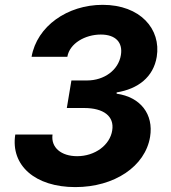

<svg xmlns="http://www.w3.org/2000/svg" viewBox="-20 -757 699 787"><path d="M288.7 9.9C448.9 9.9 575.3 -74.9 595.2 -196C610.4 -288.7 555.8 -359.4 458.1 -372.9V-378.2C545.5 -392.4 608.7 -440.7 622.5 -524.1C641 -637.8 555 -737.2 400.9 -737.2C256 -737.2 131.4 -649.5 109.4 -524.1H256C265.3 -579.5 329.5 -615.4 393.1 -615.4C455.3 -615.4 484 -581.7 475.5 -531.2C465.6 -469.8 407.3 -427.2 336.6 -427.2H272.7L253.9 -314.3H324.6C405.2 -314.3 449.2 -280.2 440 -222.7C430.8 -162.3 369.3 -116.8 296.2 -116.8C230.8 -116.8 187.9 -152.3 195.3 -205.6H42.6C22.7 -78.1 125 9.9 288.7 9.9Z"/></svg>

Font: Magic Ui Pro
Style: Bold Italic
Weight: 700
Italic angle: -9.39999°
Designer: Stefan Endress, Andreas Faust
Version: Version 1.000;FEAKit 1.0